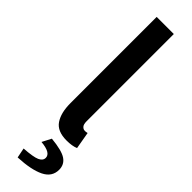

<svg xmlns="http://www.w3.org/2000/svg" viewBox="-321 -693 912 912"><g transform="rotate(45 135.5 -236.5)"><path d="M185 12Q123 12 98 -25Q73 -62 73 -126V-706H188V-120Q188 -99 196 -90.5Q204 -82 213 -82Q217 -82 220.5 -82Q224 -82 231 -84L246 2Q223 12 185 12ZM78 233 68 183Q129 179 151.5 169Q174 159 174 140Q174 107 106 101L130 55Q203 62 231 81Q259 100 259 135Q259 183 212 206Q165 229 78 233Z"/></g></svg>

Font: Giro Sans Semibold
Style: Regular
Weight: 600
Designer: Paul D. Hunt
Foundry: Adobe Systems Incorporated
Version: Version 1.000;PS 1.0;hotconv 1.0.88;makeotf.lib2.5.647800